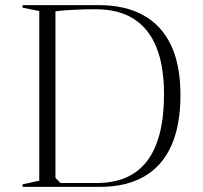

<svg xmlns="http://www.w3.org/2000/svg" viewBox="-20 -728 792 748"><path d="M365 -708Q467 -708 538 -669Q609 -630 646 -552.5Q683 -475 683 -358Q683 -239 647 -159.5Q611 -80 541 -40Q471 0 369 0H68V-10L133 -24V-685L68 -698V-708ZM352 -692Q312 -692 269 -690Q226 -688 196 -684V-35L216 -15H356Q489 -15 554 -102Q619 -189 619 -361Q619 -470 589.5 -543.5Q560 -617 501 -654.5Q442 -692 352 -692Z"/></svg>

Font: Kalnia Thin Light
Style: Regular
Weight: 300
Version: Version 1.105